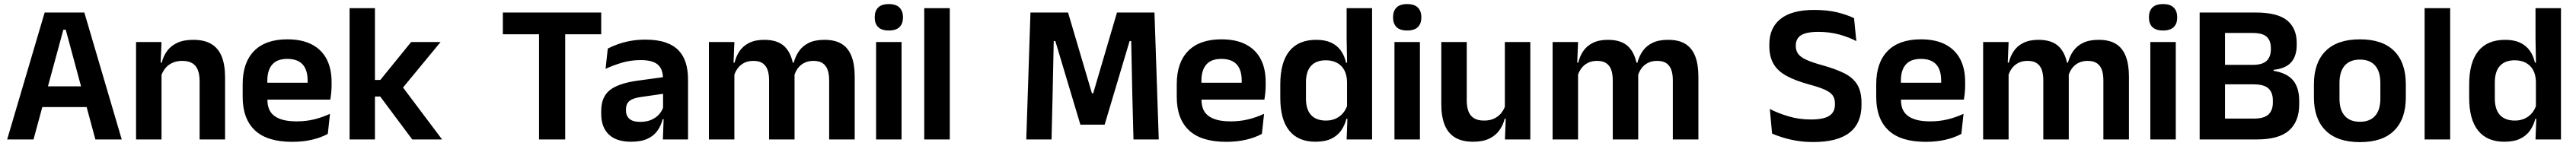

<svg xmlns="http://www.w3.org/2000/svg" viewBox="-20 -702 12950 735"><path d="M16 0 204.5 -639H404L592 0H459.5L310.5 -552.5H298.5L148.5 0ZM159 -163V-267.5H448V-163Z M983.5 0V-294.5Q983.5 -325.5 975.2 -348Q967 -370.5 948 -383Q929 -395.5 896 -395.5Q867 -395.5 845.2 -385Q823.5 -374.5 809.8 -356.8Q796 -339 789 -316.5L769 -386.5H793Q801 -419 819.8 -445Q838.5 -471 870.8 -486.2Q903 -501.5 951.5 -501.5Q1008 -501.5 1043 -480.2Q1078 -459 1094.8 -417Q1111.5 -375 1111.5 -313V0ZM664 0V-490.5H792L787 -371L792 -360.5V0Z M1449 12Q1323 12 1261.5 -46Q1200 -104 1200 -214V-278Q1200 -387 1257.5 -445.5Q1315 -504 1424.5 -504Q1498.5 -504 1548 -478Q1597.5 -452 1622.2 -404.2Q1647 -356.5 1647 -290V-272.5Q1647 -254.5 1645.2 -235.8Q1643.5 -217 1640.5 -200.5H1524.5Q1526 -228 1526.2 -252.8Q1526.5 -277.5 1526.5 -297.5Q1526.5 -332 1515.5 -356.2Q1504.5 -380.5 1482 -393Q1459.5 -405.5 1424.5 -405.5Q1373 -405.5 1348.5 -377Q1324 -348.5 1324 -296V-250.5L1324.5 -236V-197.5Q1324.5 -174.5 1331.8 -155Q1339 -135.5 1356 -121.2Q1373 -107 1401.2 -99Q1429.5 -91 1472 -91Q1518 -91 1559.8 -101.2Q1601.5 -111.5 1639 -129L1628 -28Q1594.5 -9.5 1549.2 1.2Q1504 12 1449 12ZM1268 -200.5V-285.5H1614.5V-200.5Z M2052.5 0 1891.5 -216H1848V-299.5H1892L2047 -490.5H2195L1996 -249V-275L2202.5 0ZM1737.5 0V-661H1865V0Z M2690 0V-614.5H2821.5V0ZM2508 -529.5V-639H3002.5V-529.5Z M3312.5 0 3317 -120 3313.5 -131V-284.5L3313 -306.5Q3313 -354.5 3286.8 -377Q3260.5 -399.5 3201 -399.5Q3150.5 -399.5 3106.2 -386.2Q3062 -373 3024.5 -355.5L3035.5 -457.5Q3057.5 -469 3085.8 -479.2Q3114 -489.5 3149 -496Q3184 -502.5 3224.5 -502.5Q3284.5 -502.5 3326 -488.2Q3367.5 -474 3392.2 -447.5Q3417 -421 3428 -384.2Q3439 -347.5 3439 -303V0ZM3152 11.5Q3079 11.5 3040.8 -25Q3002.5 -61.5 3002.5 -129V-143Q3002.5 -214.5 3046.5 -248.8Q3090.5 -283 3186 -296L3325 -315L3332.5 -232.5L3204.5 -214Q3162.5 -208.5 3144.8 -194Q3127 -179.5 3127 -151.5V-146.5Q3127 -119 3144.2 -103.8Q3161.5 -88.5 3198.5 -88.5Q3231.5 -88.5 3255 -99Q3278.5 -109.5 3293.8 -126.8Q3309 -144 3315.5 -165.5L3333.5 -102H3311.5Q3303.5 -70.5 3285.8 -44.8Q3268 -19 3236 -3.8Q3204 11.5 3152 11.5Z M4148.5 0V-298Q4148.5 -328 4141 -349.8Q4133.5 -371.5 4116.2 -383.5Q4099 -395.5 4069.5 -395.5Q4042.5 -395.5 4022.5 -385Q4002.5 -374.5 3990 -356.8Q3977.5 -339 3971.5 -316.5L3957.5 -386.5H3970.5Q3978.5 -418 3996.5 -444.2Q4014.5 -470.5 4045.8 -486Q4077 -501.5 4125 -501.5Q4178.5 -501.5 4211.8 -480.8Q4245 -460 4261 -418.8Q4277 -377.5 4277 -316.5V0ZM3544 0V-490.5H3672L3667 -366L3672 -360.5V0ZM3846.5 0V-298Q3846.5 -328 3839 -349.8Q3831.5 -371.5 3814.2 -383.5Q3797 -395.5 3767.5 -395.5Q3740 -395.5 3720.2 -385Q3700.5 -374.5 3687.8 -356.8Q3675 -339 3669 -316.5L3649 -386.5H3673Q3680.5 -419 3698.2 -445Q3716 -471 3746.5 -486.2Q3777 -501.5 3822.5 -501.5Q3891 -501.5 3925.8 -466.5Q3960.5 -431.5 3969.5 -364.5Q3971.5 -354.5 3973 -341.2Q3974.5 -328 3974.5 -316.5V0Z M4384.5 0V-490.5H4512.5V0ZM4448.5 -548.5Q4412 -548.5 4394.8 -565.8Q4377.5 -583 4377.5 -613.5V-616Q4377.5 -646.5 4394.8 -664Q4412 -681.5 4448.5 -681.5Q4484.5 -681.5 4502 -664Q4519.5 -646.5 4519.5 -616V-613.5Q4519.5 -582.5 4502 -565.5Q4484.5 -548.5 4448.5 -548.5Z M4626.5 0V-661H4755V0Z M5139.5 0 5160.5 -639H5349.5L5469.5 -232.5H5476L5595.5 -639H5784L5805.5 0H5678.5L5672.5 -230L5667 -495.5H5659L5533.5 -74.5H5411.5L5285.5 -495.5H5277.5L5272 -229.5L5266.5 0Z M6145 12Q6019 12 5957.5 -46Q5896 -104 5896 -214V-278Q5896 -387 5953.5 -445.5Q6011 -504 6120.5 -504Q6194.5 -504 6244 -478Q6293.5 -452 6318.2 -404.2Q6343 -356.5 6343 -290V-272.5Q6343 -254.5 6341.2 -235.8Q6339.5 -217 6336.5 -200.5H6220.5Q6222 -228 6222.2 -252.8Q6222.5 -277.5 6222.5 -297.5Q6222.5 -332 6211.5 -356.2Q6200.5 -380.5 6178 -393Q6155.5 -405.5 6120.5 -405.5Q6069 -405.5 6044.5 -377Q6020 -348.5 6020 -296V-250.5L6020.5 -236V-197.5Q6020.5 -174.5 6027.8 -155Q6035 -135.5 6052 -121.2Q6069 -107 6097.2 -99Q6125.5 -91 6168 -91Q6214 -91 6255.8 -101.2Q6297.5 -111.5 6335 -129L6324 -28Q6290.5 -9.5 6245.2 1.2Q6200 12 6145 12ZM5964 -200.5V-285.5H6310.5V-200.5Z M6593 11.5Q6506.5 11.5 6461.5 -44.5Q6416.5 -100.5 6416.5 -209.5V-277Q6416.5 -387.5 6462 -444.5Q6507.5 -501.5 6597.5 -501.5Q6641.5 -501.5 6671.8 -487.5Q6702 -473.5 6720.8 -447.5Q6739.5 -421.5 6747 -386.5H6784.5L6752 -291.5Q6751 -326 6737.8 -349.8Q6724.5 -373.5 6701 -386Q6677.5 -398.5 6645.5 -398.5Q6597 -398.5 6571.2 -370.5Q6545.5 -342.5 6545.5 -287V-206Q6545.5 -151 6571.2 -123Q6597 -95 6646.5 -95Q6674.5 -95 6696.5 -105.5Q6718.5 -116 6733.2 -134.2Q6748 -152.5 6754.5 -175.5L6785 -104H6749Q6741 -72 6723 -45.8Q6705 -19.5 6673.5 -4Q6642 11.5 6593 11.5ZM6750 0 6754.5 -120 6752 -148.5V-349L6752.5 -369.5L6750 -510V-661H6878V0Z M6990.5 0V-490.5H7118.5V0ZM7054.5 -548.5Q7018 -548.5 7000.8 -565.8Q6983.5 -583 6983.5 -613.5V-616Q6983.5 -646.5 7000.8 -664Q7018 -681.5 7054.5 -681.5Q7090.5 -681.5 7108 -664Q7125.5 -646.5 7125.5 -616V-613.5Q7125.5 -582.5 7108 -565.5Q7090.5 -548.5 7054.5 -548.5Z M7354 -490.5V-195.5Q7354 -165 7362.2 -142.2Q7370.5 -119.5 7389.8 -107.2Q7409 -95 7441.5 -95Q7471 -95 7492.5 -105.5Q7514 -116 7528 -133.8Q7542 -151.5 7548.5 -173.5L7568.5 -104H7544.5Q7536.5 -72 7517.8 -45.8Q7499 -19.5 7466.8 -4Q7434.5 11.5 7386 11.5Q7330 11.5 7294.8 -10Q7259.5 -31.5 7242.8 -73.5Q7226 -115.5 7226 -177V-490.5ZM7673.5 -490.5V0H7546L7550.5 -119L7545.5 -129.5V-490.5Z M8390 0V-298Q8390 -328 8382.5 -349.8Q8375 -371.5 8357.8 -383.5Q8340.5 -395.5 8311 -395.5Q8284 -395.5 8264 -385Q8244 -374.5 8231.5 -356.8Q8219 -339 8213 -316.5L8199 -386.5H8212Q8220 -418 8238 -444.2Q8256 -470.5 8287.2 -486Q8318.5 -501.5 8366.5 -501.5Q8420 -501.5 8453.2 -480.8Q8486.5 -460 8502.5 -418.8Q8518.5 -377.5 8518.5 -316.5V0ZM7785.5 0V-490.5H7913.5L7908.5 -366L7913.5 -360.5V0ZM8088 0V-298Q8088 -328 8080.5 -349.8Q8073 -371.5 8055.8 -383.5Q8038.5 -395.5 8009 -395.5Q7981.5 -395.5 7961.8 -385Q7942 -374.5 7929.2 -356.8Q7916.5 -339 7910.5 -316.5L7890.5 -386.5H7914.5Q7922 -419 7939.8 -445Q7957.5 -471 7988 -486.2Q8018.5 -501.5 8064 -501.5Q8132.5 -501.5 8167.2 -466.5Q8202 -431.5 8211 -364.5Q8213 -354.5 8214.5 -341.2Q8216 -328 8216 -316.5V0Z M9096 13Q9051.5 13 9012.8 6.5Q8974 0 8942.8 -9.8Q8911.5 -19.5 8889 -29.5L8877.5 -153.5Q8916.5 -133 8970 -116.8Q9023.5 -100.5 9084 -100.5Q9148 -100.5 9176.5 -119Q9205 -137.5 9205 -176V-181.5Q9205 -206.5 9192.8 -222.8Q9180.5 -239 9152 -251.5Q9123.5 -264 9074.5 -277Q9005.5 -296 8961.2 -320.2Q8917 -344.5 8896 -380.8Q8875 -417 8875 -472V-478Q8875 -562 8931.8 -607Q8988.5 -652 9099.5 -652Q9168.5 -652 9218 -639.5Q9267.5 -627 9301 -610.5L9312.5 -495Q9275 -515 9226.8 -528.2Q9178.5 -541.5 9121.5 -541.5Q9079 -541.5 9054.2 -533.5Q9029.5 -525.5 9018.8 -510Q9008 -494.5 9008 -472.5V-471Q9008 -448.5 9019.2 -432Q9030.5 -415.5 9059.5 -401.8Q9088.5 -388 9142 -373.5Q9210 -354.5 9253.2 -332.5Q9296.5 -310.5 9317.5 -275.5Q9338.5 -240.5 9338.5 -183V-174Q9338.5 -81.5 9278.2 -34.2Q9218 13 9096 13Z M9661.5 12Q9535.5 12 9474 -46Q9412.5 -104 9412.5 -214V-278Q9412.5 -387 9470 -445.5Q9527.5 -504 9637 -504Q9711 -504 9760.5 -478Q9810 -452 9834.8 -404.2Q9859.5 -356.5 9859.5 -290V-272.5Q9859.5 -254.5 9857.8 -235.8Q9856 -217 9853 -200.5H9737Q9738.5 -228 9738.8 -252.8Q9739 -277.5 9739 -297.5Q9739 -332 9728 -356.2Q9717 -380.5 9694.5 -393Q9672 -405.5 9637 -405.5Q9585.5 -405.5 9561 -377Q9536.5 -348.5 9536.5 -296V-250.5L9537 -236V-197.5Q9537 -174.5 9544.2 -155Q9551.5 -135.5 9568.5 -121.2Q9585.5 -107 9613.8 -99Q9642 -91 9684.5 -91Q9730.5 -91 9772.2 -101.2Q9814 -111.5 9851.5 -129L9840.5 -28Q9807 -9.5 9761.8 1.2Q9716.5 12 9661.5 12ZM9480.5 -200.5V-285.5H9827V-200.5Z M10554.5 0V-298Q10554.5 -328 10547 -349.8Q10539.5 -371.5 10522.2 -383.5Q10505 -395.5 10475.5 -395.5Q10448.5 -395.5 10428.5 -385Q10408.5 -374.5 10396 -356.8Q10383.5 -339 10377.5 -316.5L10363.5 -386.5H10376.5Q10384.5 -418 10402.5 -444.2Q10420.5 -470.5 10451.8 -486Q10483 -501.5 10531 -501.5Q10584.5 -501.5 10617.8 -480.8Q10651 -460 10667 -418.8Q10683 -377.5 10683 -316.5V0ZM9950 0V-490.5H10078L10073 -366L10078 -360.5V0ZM10252.5 0V-298Q10252.5 -328 10245 -349.8Q10237.5 -371.5 10220.2 -383.5Q10203 -395.5 10173.5 -395.5Q10146 -395.5 10126.2 -385Q10106.5 -374.5 10093.8 -356.8Q10081 -339 10075 -316.5L10055 -386.5H10079Q10086.5 -419 10104.2 -445Q10122 -471 10152.5 -486.2Q10183 -501.5 10228.5 -501.5Q10297 -501.5 10331.8 -466.5Q10366.5 -431.5 10375.5 -364.5Q10377.5 -354.5 10379 -341.2Q10380.5 -328 10380.5 -316.5V0Z M10790.5 0V-490.5H10918.5V0ZM10854.5 -548.5Q10818 -548.5 10800.8 -565.8Q10783.5 -583 10783.5 -613.5V-616Q10783.5 -646.5 10800.8 -664Q10818 -681.5 10854.5 -681.5Q10890.5 -681.5 10908 -664Q10925.5 -646.5 10925.5 -616V-613.5Q10925.5 -582.5 10908 -565.5Q10890.5 -548.5 10854.5 -548.5Z M11131.5 0V-105H11310.5Q11362.5 -105 11384.5 -125.8Q11406.5 -146.5 11406.5 -185V-197Q11406.5 -236.5 11384.2 -257Q11362 -277.5 11308 -277.5H11130V-375.5H11305Q11354.5 -375.5 11375.5 -396Q11396.5 -416.5 11396.5 -453.5V-460Q11396.5 -497 11376 -516.5Q11355.5 -536 11305 -536H11129V-639H11318.5Q11429.5 -639 11478 -599.5Q11526.5 -560 11526.5 -485V-476.5Q11526.5 -419.5 11498.2 -388Q11470 -356.5 11410 -350.5V-345.5Q11477.5 -334.5 11508.2 -297.5Q11539 -260.5 11539 -193.5V-177Q11539 -91 11488.2 -45.5Q11437.5 0 11325.5 0ZM11038.5 0V-639H11166V0Z M11844.5 13.5Q11730.5 13.5 11671.8 -45Q11613 -103.5 11613 -211.5V-278Q11613 -386.5 11671.8 -445.2Q11730.5 -504 11844.5 -504Q11958 -504 12016.5 -445.2Q12075 -386.5 12075 -278V-211.5Q12075 -103.5 12016.8 -45Q11958.5 13.5 11844.5 13.5ZM11844.5 -89Q11894.5 -89 11920.8 -119Q11947 -149 11947 -205V-284.5Q11947 -341.5 11920.8 -371.8Q11894.5 -402 11844.5 -402Q11794 -402 11767.8 -371.8Q11741.5 -341.5 11741.5 -284.5V-205Q11741.5 -149 11767.8 -119Q11794 -89 11844.5 -89Z M12169.5 0V-661H12298V0Z M12570 11.5Q12483.5 11.5 12438.5 -44.5Q12393.5 -100.5 12393.5 -209.5V-277Q12393.5 -387.5 12439 -444.5Q12484.5 -501.5 12574.5 -501.5Q12618.5 -501.5 12648.8 -487.5Q12679 -473.5 12697.8 -447.5Q12716.5 -421.5 12724 -386.5H12761.5L12729 -291.5Q12728 -326 12714.8 -349.8Q12701.5 -373.5 12678 -386Q12654.5 -398.5 12622.5 -398.5Q12574 -398.5 12548.2 -370.5Q12522.5 -342.5 12522.5 -287V-206Q12522.5 -151 12548.2 -123Q12574 -95 12623.5 -95Q12651.5 -95 12673.5 -105.5Q12695.5 -116 12710.2 -134.2Q12725 -152.5 12731.5 -175.5L12762 -104H12726Q12718 -72 12700 -45.8Q12682 -19.5 12650.5 -4Q12619 11.5 12570 11.5ZM12727 0 12731.5 -120 12729 -148.5V-349L12729.5 -369.5L12727 -510V-661H12855V0Z"/></svg>

Font: Anek Tamil Medium SemiBold
Style: Regular
Weight: 600
Version: Version 1.003